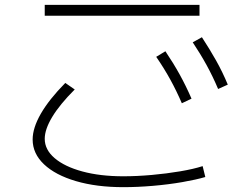

<svg xmlns="http://www.w3.org/2000/svg" viewBox="-20 -742 1040 794"><path d="M490 32Q379 32 294 7Q209 -18 162 -62.5Q115 -107 115 -165Q115 -213 149 -272Q183 -331 250 -399L289 -372Q227 -310 196 -258.5Q165 -207 165 -168Q165 -123 206 -88Q247 -53 320.5 -33Q394 -13 490 -13Q546 -13 607.5 -18.5Q669 -24 725 -33.5Q781 -43 818 -55L829 -10Q792 1 734.5 11Q677 21 613 26.5Q549 32 490 32ZM165 -677V-722H805V-677ZM732 -315Q710 -366 684.5 -412.5Q659 -459 626 -507L664 -530Q697 -481 723 -434Q749 -387 772 -334ZM882 -374Q860 -426 834.5 -472.5Q809 -519 777 -567L815 -588Q847 -539 873.5 -492Q900 -445 922 -392Z"/></svg>

Font: M PLUS 1 Thin Light
Style: Regular
Weight: 300
Version: Version 1.001